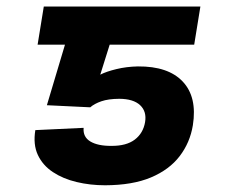

<svg xmlns="http://www.w3.org/2000/svg" viewBox="-20 -548 685 577"><path d="M251.2 -225.5 120.9 -231.8 209.5 -528.3H582.2L563.6 -413.7H309.6L281.3 -323.6Q299.4 -333 329.7 -340.3Q359.9 -347.7 394.3 -348.4Q485.6 -349.2 529.3 -302.7Q573 -256.2 559.6 -171.6Q551.1 -119.4 519.9 -78.7Q488.8 -38 433.5 -14.7Q378.2 8.5 296.1 8.8Q250.9 8.8 210.1 -1Q169.4 -10.7 138.9 -30.9Q108.4 -51.1 93.7 -82.5Q79.1 -113.8 86.2 -157L231.3 -163.8Q228.9 -136.5 251.4 -122.9Q274 -109.3 314.8 -109.6Q359.8 -109.3 385.1 -128.5Q410.3 -147.7 416 -181Q421.3 -212.9 401.1 -231.9Q380.8 -250.9 338.4 -251.1Q305.6 -250.9 284.5 -243.6Q263.5 -236.3 251.2 -225.5ZM266.7 -528.3 247.5 -413.7H93L111.6 -528.3Z"/></svg>

Font: Inter Variable
Style: Italic
Weight: 400
Italic angle: -9.39999°
Designer: Rasmus Andersson
Foundry: rsms
Version: Version 4.001;git-9221beed3